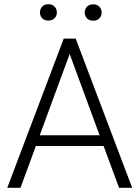

<svg xmlns="http://www.w3.org/2000/svg" viewBox="-20 -895 665 915"><path d="M473.6 -199.2H150.9L77.6 0H14.6L283.7 -710.9H340.8L609.9 0H547.4ZM169.4 -250.5H454.6L312 -637.7ZM170.4 -835.4Q170.4 -852.1 180.9 -863.5Q191.4 -875 210.4 -875Q229 -875 240 -863.5Q251 -852.1 251 -835.4Q251 -819.3 240 -808.1Q229 -796.9 210.4 -796.9Q191.4 -796.9 180.9 -808.1Q170.4 -819.3 170.4 -835.4ZM383.8 -835Q383.8 -851.6 394.5 -863Q405.3 -874.5 423.8 -874.5Q442.9 -874.5 453.6 -863Q464.4 -851.6 464.4 -835Q464.4 -818.8 453.6 -807.6Q442.9 -796.4 423.8 -796.4Q405.3 -796.4 394.5 -807.6Q383.8 -818.8 383.8 -835Z"/></svg>

Font: RobotoDraft Light
Style: Regular
Weight: 300
Version: Version 2.001151; 2014